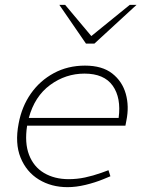

<svg xmlns="http://www.w3.org/2000/svg" viewBox="-20 -767 587 793"><path d="M259 6Q192 6 140.5 -25.5Q89 -57 65 -116Q41 -175 57 -257Q70 -327 107.5 -380.5Q145 -434 202.5 -465Q260 -496 331 -496Q402 -496 443.5 -463.5Q485 -431 499.5 -379.5Q514 -328 502 -269L498 -248H92Q81 -177 100 -127.5Q119 -78 162 -52.5Q205 -27 264 -27Q298 -27 331 -34Q364 -41 398 -53L428 -64L436 -39L407 -27Q373 -13 333.5 -3.5Q294 6 259 6ZM99 -280H470Q481 -363 445.5 -413Q410 -463 329 -463Q251 -463 187 -416Q123 -369 99 -280ZM335 -587 351 -613 516 -747H544L370 -587ZM335 -587 225 -747H249L369 -604L370 -587Z"/></svg>

Font: REM Thin
Style: Italic
Weight: 250
Italic angle: -11°
Designer: Octavio Pardo
Foundry: Ashler Design
Version: Version 1.005;gftools[0.9.28]